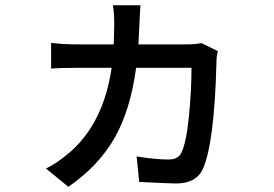

<svg xmlns="http://www.w3.org/2000/svg" viewBox="-20 -640 1040 728"><path d="M744.1 -476.6 805.7 -446.3Q800.8 -424.8 800.8 -405.3Q793 -96.7 749 1Q723.6 55.7 647.5 55.7Q625 55.7 507.8 49.8L498 -46.9Q568.4 -35.2 620.1 -35.2Q655.3 -35.2 668 -61.5Q686.5 -99.6 696.3 -198.2Q706.1 -296.9 706.1 -382.8H496.1Q474.6 -222.7 414.6 -117.2Q354.5 -11.7 239.3 68.4L154.3 -1Q197.3 -21.5 247.1 -64.5Q373 -175.8 403.3 -382.8H272.5Q206.1 -382.8 173.8 -379.9V-477.5Q220.7 -471.7 272.5 -471.7H411.1Q413.1 -522.5 413.1 -550.8Q413.1 -590.8 408.2 -620.1H512.7Q511.7 -613.3 508.8 -553.7Q506.8 -500 504.9 -471.7H689.5Q717.8 -471.7 744.1 -476.6Z"/></svg>

Font: GenEi Gothic M SemiBold
Style: Regular
Weight: 500
Designer: o_tamon (Modified); [Source Han Sans]
Ryoko NISHIZUKA  (kana & ideographs); Paul D. Hunt (Latin, Greek & Cyrillic); Wenl
Version: Version 1.1a;Original Version 1.004